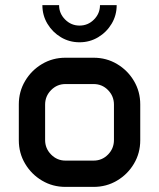

<svg xmlns="http://www.w3.org/2000/svg" viewBox="-20 -732 623 752"><path d="M211.4 -711.9Q211.4 -679.2 235.1 -655.5Q258.8 -631.8 291.5 -631.8Q324.7 -631.8 348.1 -655.5Q371.6 -679.2 371.6 -711.9H437Q437 -671.9 417.2 -638.9Q397.5 -606 364.5 -586.2Q331.5 -566.4 291.5 -566.4Q251.5 -566.4 218.5 -586.2Q185.5 -606 165.8 -638.9Q146 -671.9 146 -711.9ZM53.7 -323.2Q53.7 -373.5 78.4 -415Q103 -456.5 144.5 -481.2Q186 -505.9 236.3 -505.9H346.7Q397 -505.9 438.5 -481.2Q480 -456.5 504.6 -415Q529.3 -373.5 529.3 -323.2V-182.6Q529.3 -132.3 504.6 -90.8Q480 -49.3 438.5 -24.7Q397 0 346.7 0H236.3Q186 0 144.5 -24.7Q103 -49.3 78.4 -90.8Q53.7 -132.3 53.7 -182.6ZM156.7 -183.6Q156.7 -150.4 180.2 -126.7Q203.6 -103 236.3 -103H346.7Q379.9 -103 403.1 -126.7Q426.3 -150.4 426.3 -183.6V-322.3Q426.3 -355.5 403.1 -379.2Q379.9 -402.8 346.7 -402.8H236.3Q203.6 -402.8 180.2 -379.2Q156.7 -355.5 156.7 -322.3Z"/></svg>

Font: Anta
Style: Regular
Weight: 400
Designer: Sergej Lebedev
Foundry: Sergej Lebedev
Version: Version 1.000; ttfautohint (v1.8.4.7-5d5b)